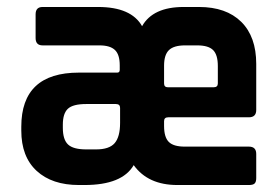

<svg xmlns="http://www.w3.org/2000/svg" viewBox="-20 -530 795 550"><path d="M450 -183V-169Q450 -137 463.5 -123.5Q477 -110 509 -110H693Q714 -110 714 -89V-20Q714 -9 709.5 -4.5Q705 0 693 0H488Q404 0 363 -57Q330 0 222 0H206Q129 0 85 -40.5Q41 -81 41 -156V-167Q41 -322 206 -322H316Q323 -322 323 -330V-343Q323 -374 309 -387Q295 -400 265 -400H102Q82 -400 82 -421V-489Q82 -510 102 -510H261Q356 -510 387 -455Q418 -510 506 -510H550Q628 -510 671 -467.5Q714 -425 714 -347V-215Q714 -194 693 -194H462Q450 -194 450 -183ZM604 -291V-341Q604 -373 590.5 -386.5Q577 -400 545 -400H510Q478 -400 464 -386.5Q450 -373 450 -342V-291Q450 -280 461 -280H592Q604 -280 604 -291ZM324 -178V-221Q324 -232 312 -232H227Q189 -232 174.5 -218.5Q160 -205 160 -173V-164Q160 -130 175 -116Q190 -102 227 -102H255Q293 -102 308.5 -120Q324 -138 324 -178Z"/></svg>

Font: Rajdhani
Style: Bold
Weight: 700
Designer: Satya Rajpurohit, Jyotish Sonowal
Foundry: Indian Type Foundry
Version: Version 1.201 February 1, 2022